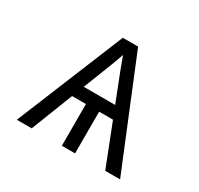

<svg xmlns="http://www.w3.org/2000/svg" viewBox="-117 -662 834 805"><g transform="rotate(30 300.0 -260.0)"><path d="M50 0 263 -520H337L550 0H478L399 -202H332V0H268V-202H201L122 0ZM224 -260H376L342 -347Q331 -374 320.5 -402Q310 -430 300 -458Q290 -430 279.5 -402Q269 -374 258 -347Z"/></g></svg>

Font: Iosevka Aile Light
Style: Regular
Weight: 300
Designer: Belleve Invis
Foundry: Belleve Invis
Version: Version 27.3.5; ttfautohint (v1.8.4)